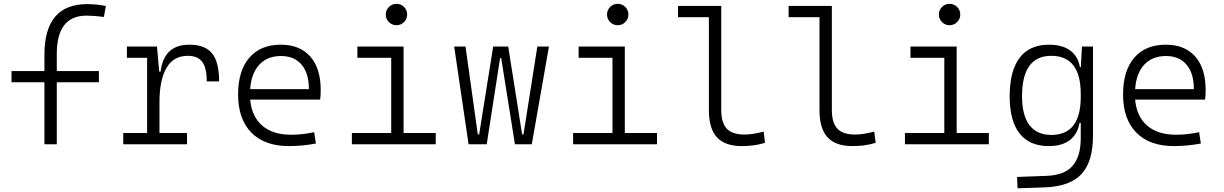

<svg xmlns="http://www.w3.org/2000/svg" viewBox="-20 -764 6485 1017"><path d="M215.3 0V-328.1H41V-387.7H215.3V-473.6Q215.3 -742.2 441.4 -742.2Q492.7 -742.2 541 -732.4L530.3 -674.3Q477.5 -681.2 438.5 -681.2Q280.8 -681.2 280.8 -478.5V-387.7H503.9V-328.1H280.8V0Z M824.7 -222.7V-59.6H970.7V0H632.8V-59.6H759.3V-458H652.3V-517.6H811.5L823.2 -384.8H830.6Q848.1 -527.3 982.9 -527.3Q1065.9 -527.3 1103.3 -481.4Q1140.6 -435.5 1140.6 -333H1075.2Q1075.2 -404.3 1051.3 -436.3Q1027.3 -468.3 974.6 -468.3Q898.9 -468.3 861.8 -404.3Q824.7 -340.3 824.7 -222.7Z M1510.3 9.8Q1381.8 9.8 1311.5 -61.5Q1241.2 -132.8 1241.2 -263.7Q1241.2 -389.2 1300.5 -458.3Q1359.9 -527.3 1467.3 -527.3Q1567.9 -527.3 1623.3 -464.8Q1678.7 -402.3 1678.7 -287.1Q1678.7 -256.8 1675.8 -236.3H1305.2Q1313 -147 1369.1 -98.6Q1425.3 -50.3 1522 -50.3Q1582.5 -50.3 1644 -64L1653.3 -3.9Q1619.1 2.9 1582 6.3Q1544.9 9.8 1510.3 9.8ZM1305.2 -292H1616.2Q1616.2 -376 1577.4 -421.6Q1538.6 -467.3 1468.3 -467.3Q1396 -467.3 1353.5 -421.4Q1311 -375.5 1305.2 -292Z M1843.8 0V-59.6H2052.2V-458H1873V-517.6H2117.7V-59.6H2288.1V0ZM2080.1 -630.4Q2056.6 -630.4 2040 -647Q2023.4 -663.6 2023.4 -687Q2023.4 -710.4 2040 -727.1Q2056.6 -743.7 2080.1 -743.7Q2103.5 -743.7 2120.1 -727.1Q2136.7 -710.4 2136.7 -687Q2136.7 -663.6 2120.1 -647Q2103.5 -630.4 2080.1 -630.4Z M2707.5 0 2634.8 -456.1H2628.9L2558.1 0H2461.9L2385.7 -517.6H2445.8L2510.7 -52.2H2518.1L2592.3 -517.6H2671.9L2745.6 -52.2H2752.9L2826.2 -517.6H2887.7L2796.9 0Z M3015.6 0V-59.6H3224.1V-458H3044.9V-517.6H3289.6V-59.6H3460V0ZM3252 -630.4Q3228.5 -630.4 3211.9 -647Q3195.3 -663.6 3195.3 -687Q3195.3 -710.4 3211.9 -727.1Q3228.5 -743.7 3252 -743.7Q3275.4 -743.7 3292 -727.1Q3308.6 -710.4 3308.6 -687Q3308.6 -663.6 3292 -647Q3275.4 -630.4 3252 -630.4Z M3908.7 9.8Q3820.3 9.8 3777.6 -36.6Q3734.9 -83 3734.9 -179.2V-672.9H3571.3V-732.4H3800.3V-180.7Q3800.3 -114.7 3829.1 -83Q3857.9 -51.3 3924.8 -51.3Q3964.4 -51.3 4024.9 -66.9L4032.2 -7.3Q4000.5 2 3971.2 5.9Q3941.9 9.8 3908.7 9.8Z M4494.6 9.8Q4406.2 9.8 4363.5 -36.6Q4320.8 -83 4320.8 -179.2V-672.9H4157.2V-732.4H4386.2V-180.7Q4386.2 -114.7 4415 -83Q4443.8 -51.3 4510.7 -51.3Q4550.3 -51.3 4610.8 -66.9L4618.2 -7.3Q4586.4 2 4557.1 5.9Q4527.8 9.8 4494.6 9.8Z M4773.4 0V-59.6H4981.9V-458H4802.7V-517.6H5047.4V-59.6H5217.8V0ZM5009.8 -630.4Q4986.3 -630.4 4969.7 -647Q4953.1 -663.6 4953.1 -687Q4953.1 -710.4 4969.7 -727.1Q4986.3 -743.7 5009.8 -743.7Q5033.2 -743.7 5049.8 -727.1Q5066.4 -710.4 5066.4 -687Q5066.4 -663.6 5049.8 -647Q5033.2 -630.4 5009.8 -630.4Z M5370.1 233.4 5367.2 173.3 5523.4 167.5Q5617.7 164.1 5660.9 115Q5704.1 65.9 5704.6 -30.3V-112.8H5698.2Q5688.5 -55.7 5647.9 -22.9Q5607.4 9.8 5534.7 9.8Q5433.1 9.8 5380.6 -57.1Q5328.1 -124 5328.1 -253.9Q5328.1 -388.7 5380.9 -458Q5433.6 -527.3 5536.6 -527.3Q5606 -527.3 5647.9 -497.1Q5689.9 -466.8 5700.2 -408.7H5705.1L5710.9 -517.6H5769.5V-45.9Q5769.5 92.3 5708.5 158Q5647.5 223.6 5513.7 228.5ZM5704.6 -266.1Q5704.6 -468.3 5548.3 -468.3Q5393.6 -468.3 5393.6 -253.9Q5393.6 -153.3 5432.9 -101.3Q5472.2 -49.3 5548.8 -49.3Q5704.6 -49.3 5704.6 -251Z M6197.8 9.8Q6069.3 9.8 5999 -61.5Q5928.7 -132.8 5928.7 -263.7Q5928.7 -389.2 5988 -458.3Q6047.4 -527.3 6154.8 -527.3Q6255.4 -527.3 6310.8 -464.8Q6366.2 -402.3 6366.2 -287.1Q6366.2 -256.8 6363.3 -236.3H5992.7Q6000.5 -147 6056.6 -98.6Q6112.8 -50.3 6209.5 -50.3Q6270 -50.3 6331.5 -64L6340.8 -3.9Q6306.6 2.9 6269.5 6.3Q6232.4 9.8 6197.8 9.8ZM5992.7 -292H6303.7Q6303.7 -376 6264.9 -421.6Q6226.1 -467.3 6155.8 -467.3Q6083.5 -467.3 6041 -421.4Q5998.5 -375.5 5992.7 -292Z"/></svg>

Font: CaskaydiaCove NFP Light
Style: Regular
Weight: 300
Designer: Aaron Bell
Foundry: Saja Typeworks
Version: Version 2111.001; VTT 6.35;Nerd Fonts 3.1.1